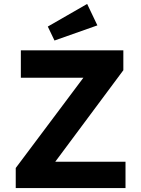

<svg xmlns="http://www.w3.org/2000/svg" viewBox="-20 -956 715 976"><path d="M60 0V-102L404 -561H86V-700H607V-599L261 -134H618V0ZM257 -750 223 -821 423 -936 475 -827Z"/></svg>

Font: Lexend Deca SemiBold
Style: Regular
Weight: 600
Designer: Bonnie Shaver-Troup, Thomas Jockin
Foundry: Lexend
Version: Version 1.008; ttfautohint (v1.8.4.7-5d5b)